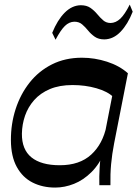

<svg xmlns="http://www.w3.org/2000/svg" viewBox="-20 -815 608 845"><path d="M479.3 -387.5Q453.6 -412.6 404.4 -426.6Q355.3 -440.7 299.4 -440.7Q241.6 -440.7 199.6 -423Q157.6 -405.2 130.5 -374.6Q103.4 -343.9 90.2 -305.8Q77.1 -267.7 76.4 -226.9Q75.7 -157 118.4 -122.4Q161.1 -87.8 243.3 -87.8Q330.3 -87.8 381.4 -134.6Q432.6 -181.4 448.9 -261.6L441.7 -148.8Q418.3 -93.2 382.7 -57.7Q347.1 -22.3 305.7 -5.9Q264.4 10.5 222.7 10.5Q167.1 10.5 123.3 -11.7Q79.4 -33.8 53.9 -80.3Q28.3 -126.8 28 -198.1Q27.7 -269.8 48.8 -335.1Q70 -400.5 110.1 -451.3Q150.2 -502.2 208.5 -531.6Q266.8 -561 340.7 -561Q396.6 -561 451.1 -543.4Q505.6 -525.8 542.9 -492.6ZM417.2 0Q416.2 -38 418.6 -78.3Q420.9 -118.6 429.9 -168L495.2 -501.8L542.9 -492.6L482.3 -184.2Q473 -136.4 469 -92.6Q465 -48.8 466 0ZM224.5 -640.2 209.8 -670.4Q232.7 -726.9 264.6 -759.1Q296.6 -791.3 335.4 -792Q361.3 -792 378.1 -780.3Q394.9 -768.5 407.8 -752.9Q420.6 -737.3 434.2 -725.5Q447.7 -713.8 467.1 -713.8Q489.8 -714.4 509.4 -732.7Q528.9 -751 551 -794.8L564 -763.5Q542.5 -708.4 510.7 -675.3Q479 -642.2 439.1 -641.6Q413.9 -641.6 397.2 -653.2Q380.6 -664.7 367.9 -680.4Q355.2 -696 341.5 -707.7Q327.8 -719.5 307.1 -719.5Q284 -718.8 265.6 -700.8Q247.2 -682.9 224.5 -640.2Z"/></svg>

Font: Savate ExtraLight
Style: Italic
Weight: 200
Italic angle: -11°
Designer: Max Esnée
Foundry: Plomb Type
Version: Version 2.000